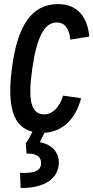

<svg xmlns="http://www.w3.org/2000/svg" viewBox="-20 -610 457 940"><path d="M377 -129 289 -142C271 -82 235 -50 197 -50C131 -50 116 -120 138 -274C160 -429 198 -500 257 -500C304 -500 320 -460 324 -416L417 -431C409 -525 360 -590 265 -590C138 -590 66 -491 38 -274C14 -87 45 12 139 35C129 56 116 79 106 91L110 142C165 140 183 162 181 192C179 238 119 238 78 236L81 310C165 313 264 283 268 190C270 136 234 97 175 86C183 71 191 55 198 40C288 35 351 -29 377 -129Z"/></svg>

Font: Smiley Sans Oblique
Style: Regular
Weight: 400
Italic angle: -8°
Designer: oooooohmygosh, Nagisa Chen, Janine Sui, Heda Shi, Jian Li
Foundry: atelierAnchor
Version: Version 2.0.1